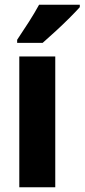

<svg xmlns="http://www.w3.org/2000/svg" viewBox="-20 -786 355 806"><path d="M212 0H61V-549H212ZM315 -756Q299 -738 271.5 -710.5Q244 -683 213.5 -655Q183 -627 159 -606H52V-619Q77 -656 101.5 -694.5Q126 -733 144 -766H315Z"/></svg>

Font: Noto Sans Sinhala Condensed ExtraBold
Style: Regular
Weight: 800
Width: 3
Designer: Jelle Bosma - Monotype Design Team
Foundry: Monotype Imaging Inc.
Version: Version 2.006; ttfautohint (v1.8.4.7-5d5b)